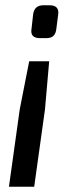

<svg xmlns="http://www.w3.org/2000/svg" viewBox="-20 -516 300 730"><path d="M167 -283 151 -100 110 194H14L55 -100L91 -283ZM169 -496Q188 -496 196 -486.5Q204 -477 201 -459L194 -405Q192 -388 183 -379.5Q174 -371 156 -371H132Q93 -371 100 -408L106 -462Q111 -496 145 -496Z"/></svg>

Font: Exo 2 Medium
Style: Italic
Weight: 500
Italic angle: -8°
Designer: Natanael Gama
Foundry: Natanael Gama
Version: Version 2.010